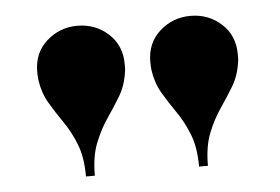

<svg xmlns="http://www.w3.org/2000/svg" viewBox="-35 -804 599 411"><g transform="rotate(-5 265.0 -598.5)"><path d="M377.5 -437Q377.5 -478.5 366.2 -506.8Q355 -535 339.5 -557.2Q324 -579.5 311 -601.5Q298 -623.5 294 -651.5Q293.5 -657 293.2 -661Q293 -665 293 -669.5Q293 -710 321 -735Q349 -760 387 -760Q425.5 -760 453.2 -735Q481 -710 481 -669.5Q481 -665 481 -661Q481 -657 480 -651.5Q476 -623.5 462.8 -601.5Q449.5 -579.5 434.2 -557.2Q419 -535 407.8 -506.8Q396.5 -478.5 396.5 -437ZM134.5 -437Q134.5 -478.5 123.2 -506.8Q112 -535 96.5 -557.2Q81 -579.5 68 -601.5Q55 -623.5 51 -651.5Q50.5 -657 50.2 -661Q50 -665 50 -669.5Q50 -710 78 -735Q106 -760 144 -760Q182.5 -760 210.2 -735Q238 -710 238 -669.5Q238 -665 238 -661Q238 -657 237 -651.5Q233 -623.5 219.8 -601.5Q206.5 -579.5 191.2 -557.2Q176 -535 164.8 -506.8Q153.5 -478.5 153.5 -437Z"/></g></svg>

Font: Bodoni Moda ExtraBold
Style: Regular
Weight: 800
Version: Version 2.005